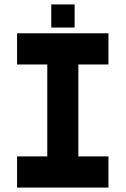

<svg xmlns="http://www.w3.org/2000/svg" viewBox="-20 -851 570 871"><path d="M57.5 0V-141.5H194.5V-558.5H57.5V-700H472V-558.5H335.5V-141.5H472V0ZM120.5 -71H409.5H265V-629.5H409.5H120.5H265V-71H120.5ZM212.5 -726V-831H318.5V-726ZM265 -771H264.5V-785H265Z"/></svg>

Font: Tourney Thin Black
Style: Regular
Weight: 900
Version: Version 1.015